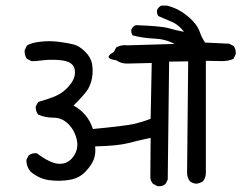

<svg xmlns="http://www.w3.org/2000/svg" viewBox="-20 -715 854 679"><path d="M673.8 -65.4Q661.1 -66.4 651.4 -74.2Q641.6 -86.9 641.6 -104.5L645.5 -498L578.1 -497.1L573.2 -80.1L565.4 -64.5Q554.7 -54.7 537.1 -56.6L521.5 -64.5Q512.7 -74.2 511.7 -86.9L512.7 -227.5Q471.7 -218.8 434.1 -209Q396.5 -199.2 316.4 -197.3Q319.3 -172.9 312 -152.3Q304.7 -131.8 282.7 -108.4Q260.7 -85 226.6 -79.1Q192.4 -73.2 155.8 -77.6Q119.1 -82 88.9 -107.4Q73.2 -125 73.2 -149.4L81.1 -165Q92.8 -174.8 110.4 -172.9Q158.2 -136.7 189.5 -135.7Q220.7 -134.8 239.7 -161.6Q258.8 -188.5 251.5 -221.2Q244.1 -253.9 221.7 -276.4Q199.2 -298.8 169.9 -298.8Q140.6 -298.8 115.2 -309.6Q105.5 -321.3 106.4 -338.9L115.2 -354.5Q143.6 -362.3 172.4 -373.5Q201.2 -384.8 222.7 -409.2Q244.1 -433.6 245.1 -456.1Q246.1 -478.5 231.9 -489.7Q217.8 -501 186 -502.9Q154.3 -504.9 128.9 -501.5Q103.5 -498 90.8 -499L75.2 -506.8Q65.4 -520.5 67.4 -538.1L75.2 -553.7Q88.9 -563.5 121.6 -567.4Q154.3 -571.3 186 -567.4Q217.8 -563.5 239.3 -558.1Q260.7 -552.7 281.2 -532.2Q301.8 -511.7 305.7 -487.8Q309.6 -463.9 305.7 -440.9Q301.8 -418 291.5 -400.4Q281.2 -382.8 240.2 -341.8Q291 -313.5 308.6 -258.8Q420.9 -269.5 451.7 -276.4Q482.4 -283.2 512.7 -294.9L516.6 -492.2L428.7 -490.2Q408.2 -490.2 390.6 -502Q341.8 -508.8 382.8 -531.2L390.6 -546.9Q408.2 -557.6 431.6 -554.7L597.7 -559.6Q564.5 -577.1 525.4 -578.6Q486.3 -580.1 449.2 -589.8Q443.4 -597.7 444.3 -610.4Q449.2 -622.1 460.9 -626Q549.8 -623 576.7 -615.2Q603.5 -607.4 630.9 -602.5Q611.3 -627.9 587.9 -637.7Q564.5 -647.5 540 -658.2Q534.2 -666 535.2 -678.7Q540 -690.4 550.8 -695.3H570.3Q597.7 -688.5 620.6 -674.3Q643.6 -660.2 661.6 -641.1Q679.7 -622.1 686.5 -602.1Q693.4 -582 705.1 -564.5L790 -560.5L805.7 -552.7Q815.4 -541 813.5 -523.4L805.7 -506.8Q787.1 -498 758.8 -499Q730.5 -500 708 -500V-103.5Q708 -86.9 698.2 -74.2Q686.5 -66.4 673.8 -65.4Z"/></svg>

Font: JasonHandwriting1
Style: Regular
Weight: 400
Version: Version 1.48.20